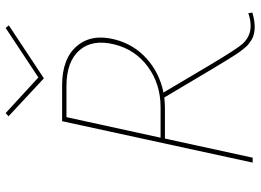

<svg xmlns="http://www.w3.org/2000/svg" viewBox="-138 -754 900 663"><g transform="rotate(-90 311.5 -423.0)"><path d="M555 -842 372 -721 241 -843 252 -853 375 -740 546 -853ZM597 -15 599 -1Q571 7 549 7Q540 7 531.5 5.5Q523 4 516 1.5Q509 -1 501 -6.5Q493 -12 488 -16Q483 -20 475 -30Q467 -40 463 -45.5Q459 -51 450 -65Q441 -79 436.5 -86.5Q432 -94 421 -112Q410 -130 404 -140L306 -305Q282 -303 268 -303H164L98 0H81L224 -658H348Q440 -658 483.5 -607Q527 -556 506 -475Q489 -410 440 -366Q391 -322 323 -308L419 -146Q474 -54 491 -35Q517 -7 553 -7Q574 -7 597 -15ZM167 -318H272Q352 -318 411.5 -361.5Q471 -405 489 -477Q508 -553 469 -598Q430 -643 345 -643H238Z"/></g></svg>

Font: EauTest Thin
Style: Italic
Weight: 250
Italic angle: -12°
Designer: Christian Thalmann (Catharsis Fonts)
Version: Version 0.001;PS 000.001;hotconv 1.0.88;makeotf.lib2.5.64775